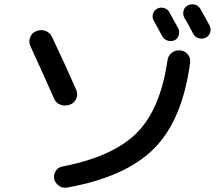

<svg xmlns="http://www.w3.org/2000/svg" viewBox="-20 -846 1040 894"><path d="M232.4 -12.7Q228.5 -31.2 238.8 -48.8Q249 -66.4 268.6 -70.3Q502.9 -115.2 614.7 -225.1Q726.6 -335 759.8 -564.5Q762.7 -586.9 779.8 -600.1Q796.9 -613.3 818.8 -611.3Q840.8 -609.4 854.5 -592.8Q868.2 -576.2 865.2 -553.7Q829.1 -286.1 696.8 -153.8Q564.5 -21.5 293 27.3Q271.5 31.2 254.4 19Q237.3 6.8 232.4 -12.7ZM711.9 -805.7Q727.5 -813.5 744.1 -808.6Q760.7 -803.7 768.6 -789.1Q803.7 -725.6 809.6 -714.8Q817.4 -700.2 812.5 -682.6Q807.6 -665 792 -658.2Q776.4 -651.4 759.8 -657.2Q743.2 -663.1 735.4 -677.7Q701.2 -739.3 695.3 -751Q687.5 -765.6 692.4 -781.7Q697.3 -797.9 711.9 -805.7ZM855.5 -821.3Q871.1 -829.1 888.2 -824.2Q905.3 -819.3 914.1 -802.7Q942.4 -752.9 956.1 -726.6Q963.9 -710.9 958.5 -694.3Q953.1 -677.7 936.5 -669.9Q920.9 -663.1 903.8 -668.5Q886.7 -673.8 878.9 -690.4Q866.2 -715.8 837.9 -764.6Q830.1 -779.3 835 -796.9Q839.8 -814.5 855.5 -821.3ZM231.4 -387.7Q189.5 -483.4 122.1 -629.9Q112.3 -649.4 120.1 -671.4Q127.9 -693.4 149.4 -701.2Q170.9 -710 191.9 -702.1Q212.9 -694.3 222.7 -672.9Q292 -526.4 335 -427.7Q343.8 -406.2 335 -386.2Q326.2 -366.2 304.7 -358.4Q282.2 -350.6 261.2 -358.4Q240.2 -366.2 231.4 -387.7Z"/></svg>

Font: Rounded-X Mgen+ 1m medium
Style: Regular
Weight: 500
Designer: [Source Han Sans]
Ryoko NISHIZUKA  (kana & ideographs); Paul D. Hunt (Latin, Greek & Cyrillic); Wenlong ZHANG  (bopomofo
Version: Version 1.059.20150602